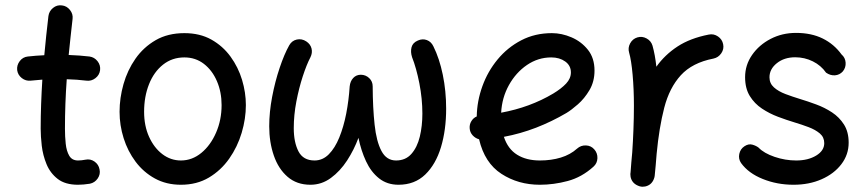

<svg xmlns="http://www.w3.org/2000/svg" viewBox="-20 -660 3268 726"><path d="M358.4 -394.5Q356 -376 340.6 -364.3Q325.2 -352.5 306.6 -355Q271.5 -359.4 232.4 -360.4Q229 -314 227.3 -267.3Q225.6 -220.7 225.6 -173.3Q225.6 -144 228.5 -116.5Q231.4 -88.9 241.9 -71Q252.4 -53.2 274.9 -53.2Q288.1 -53.2 303.2 -56.2Q321.8 -60.1 337.4 -49.1Q353 -38.1 356.4 -19.5Q360.4 -1 349.4 14.9Q338.4 30.8 319.8 34.7Q307.6 36.6 296.4 37.6Q285.2 38.6 274.9 38.6Q226.6 38.6 198.2 16.6Q169.9 -5.4 156 -39.1Q142.1 -72.8 137.9 -108.9Q133.8 -145 133.8 -173.3Q133.8 -220.2 135.5 -266.6Q137.2 -313 140.1 -358.9Q117.7 -357.4 96.2 -355Q77.6 -353 62.5 -364.7Q47.4 -376.5 44.9 -395Q43 -413.6 54.7 -429Q66.4 -444.3 85 -446.3Q115.2 -449.7 147.5 -451.2Q150.9 -488.3 154.8 -525.4Q158.7 -562.5 163.1 -599.1Q165.5 -617.7 180.4 -629.9Q195.3 -642.1 213.9 -639.6Q232.4 -637.7 244.6 -622.3Q256.8 -606.9 254.4 -588.4Q250.5 -554.2 246.8 -520Q243.2 -485.8 239.7 -452.1Q281.2 -450.7 318.4 -446.3Q336.9 -443.8 348.9 -428.5Q360.8 -413.1 358.4 -394.5Z M677.2 -534.7Q735.8 -534.7 779.3 -510.3Q822.8 -485.8 851.8 -445.8Q880.9 -405.8 895.3 -357.9Q909.7 -310.1 909.7 -262.7Q909.7 -210.9 893.8 -157.7Q877.9 -104.5 846.7 -60.1Q815.4 -15.6 769.8 11.5Q724.1 38.6 664.1 38.6Q608.9 38.6 565.7 14.9Q522.5 -8.8 492.7 -48.6Q462.9 -88.4 447.5 -137.5Q432.1 -186.5 432.1 -237.3Q432.1 -289.6 447 -342Q461.9 -394.5 492.2 -438Q522.5 -481.4 568.6 -508.1Q614.7 -534.7 677.2 -534.7ZM677.2 -442.9Q630.9 -442.9 596.4 -415.5Q562 -388.2 543.5 -341.6Q524.9 -294.9 524.9 -237.3Q524.9 -184.1 543.7 -142.6Q562.5 -101.1 594 -77.1Q625.5 -53.2 664.1 -53.2Q706.5 -53.2 741.5 -82Q776.4 -110.8 797.1 -158.7Q817.9 -206.5 817.9 -262.7Q817.9 -312 800.3 -353Q782.7 -394 751 -418.5Q719.2 -442.9 677.2 -442.9Z M1138.2 -503.4Q1153.8 -493.2 1158 -476.6Q1162.1 -460 1153.8 -443.4Q1139.2 -415.5 1124.8 -371.3Q1110.4 -327.1 1100.6 -276.1Q1090.8 -225.1 1090.8 -175.3Q1090.8 -122.1 1108.6 -87.6Q1126.5 -53.2 1169.4 -53.2Q1200.2 -53.2 1223.4 -76.7Q1246.6 -100.1 1262.9 -140.1Q1279.3 -180.2 1289.1 -230.2Q1298.8 -280.3 1302.2 -333Q1304.2 -353 1315.7 -365.2Q1327.1 -377.4 1344.7 -377.4Q1363.3 -377 1376.2 -364.5Q1389.2 -352.1 1389.2 -333.5Q1389.6 -252 1396.5 -188.5Q1403.3 -125 1422.4 -89.1Q1441.4 -53.2 1477.5 -53.2Q1513.7 -53.2 1535.6 -78.1Q1557.6 -103 1567.4 -143.3Q1577.1 -183.6 1577.1 -230.5Q1577.1 -286.6 1565.7 -345Q1554.2 -403.3 1538.1 -443.8Q1531.7 -463.9 1536.1 -481.2Q1540.5 -498.5 1560.1 -506.8Q1577.6 -514.6 1594 -508.5Q1610.4 -502.4 1618.7 -484.9Q1641.6 -439 1654.3 -377.4Q1667 -315.9 1667 -249Q1667 -168.9 1647.5 -103.8Q1627.9 -38.6 1587.9 0Q1547.9 38.6 1486.8 38.6Q1443.8 38.6 1413.3 14.4Q1382.8 -9.8 1364 -50.3Q1345.2 -90.8 1335.4 -138.7Q1318.8 -93.8 1292.5 -53.2Q1266.1 -12.7 1231.2 12.9Q1196.3 38.6 1153.8 38.6Q1102.1 38.6 1067.4 8.5Q1032.7 -21.5 1015.4 -71.8Q998 -122.1 998 -182.6Q998 -235.8 1009 -293.7Q1020 -351.6 1037.4 -403.3Q1054.7 -455.1 1073.7 -488.8Q1083.5 -506.3 1102.3 -510.5Q1121.1 -514.6 1138.2 -503.4Z M2224.1 -29.8Q2179.7 10.3 2126.7 24.4Q2073.7 38.6 2021.5 38.6Q1939.5 38.6 1876 -2.7Q1812.5 -43.9 1791.5 -133.3Q1777.3 -137.2 1767.1 -148.4Q1756.8 -159.7 1755.9 -175.3Q1754.9 -189.9 1762.5 -202.1Q1770 -214.4 1782.7 -219.7Q1783.7 -277.8 1804 -334Q1824.2 -390.1 1861.6 -435.3Q1898.9 -480.5 1950.9 -507.6Q2002.9 -534.7 2066.9 -534.7Q2104 -534.7 2141.1 -518.8Q2178.2 -502.9 2203.1 -471.7Q2228 -440.4 2228 -393.1Q2228 -351.6 2209 -319.3Q2189.9 -287.1 2165 -265.4Q2140.1 -243.7 2122.1 -232.9Q2066.4 -200.2 2007.1 -177.2Q1947.8 -154.3 1885.3 -142.6Q1900.4 -96.7 1935.3 -75Q1970.2 -53.2 2021.5 -53.2Q2064.5 -53.2 2100.6 -64.2Q2136.7 -75.2 2162.1 -98.1Q2176.3 -110.8 2195.6 -110.1Q2214.8 -109.4 2227.1 -95.2Q2239.7 -81.1 2239 -61.8Q2238.3 -42.5 2224.1 -29.8ZM2064.5 -442.9Q2014.6 -442.9 1972.7 -414.3Q1930.7 -385.7 1904.3 -338.1Q1877.9 -290.5 1875 -233.9Q1983.9 -253.9 2071.8 -306.2Q2102.5 -324.7 2120.6 -344Q2138.7 -363.3 2138.7 -386.2Q2138.7 -412.1 2117.2 -427.5Q2095.7 -442.9 2064.5 -442.9Z M2405.3 45.9Q2398.4 44.9 2392.1 42Q2369.1 32.2 2364.3 8.3Q2364.3 7.8 2364.3 7.3Q2364.3 6.8 2364.3 6.3Q2363.3 1 2363.8 -4.9Q2363.8 -6.3 2364.3 -7.8Q2365.7 -26.9 2367.2 -45.9Q2368.7 -64.9 2370.6 -83.5Q2373.5 -125 2375.2 -170.2Q2377 -215.3 2377 -259.8Q2377 -322.3 2372.1 -377.2Q2367.2 -432.1 2358.9 -460.9Q2353.5 -479 2362.8 -496.1Q2372.1 -513.2 2390.1 -518.6Q2408.2 -523.9 2425 -514.6Q2441.9 -505.4 2447.3 -487.3Q2452.1 -470.2 2455.8 -450.2Q2459.5 -430.2 2461.9 -407.7Q2493.7 -452.6 2541.7 -484.1Q2589.8 -515.6 2660.2 -529.3Q2678.7 -533.2 2694.8 -522.2Q2710.9 -511.2 2714.4 -492.7Q2718.3 -474.6 2707.3 -458.5Q2696.3 -442.4 2677.7 -438.5Q2597.7 -422.9 2554.4 -375.5Q2511.2 -328.1 2491.7 -252.7Q2472.2 -177.2 2462.9 -78.1Q2459.5 -33.2 2455.6 4.4Q2455.1 10.3 2452.6 16.1Q2452.6 16.1 2452.6 16.6Q2452.1 17.1 2452.1 17.6Q2442.9 40.5 2418.5 45.4Q2417.5 45.4 2417 45.4Q2417 45.4 2416.5 45.4Q2411.1 46.4 2405.3 45.9Z M3167 -390.1Q3154.8 -376.5 3137.2 -375.2Q3119.6 -374 3103.5 -385.3Q3084.5 -412.6 3053.5 -428Q3022.5 -443.4 2986.8 -443.4Q2945.3 -443.4 2917.5 -421.1Q2889.6 -398.9 2889.6 -367.7Q2889.6 -344.7 2906.5 -329.6Q2923.3 -314.5 2950 -304.4Q2976.6 -294.4 3005.4 -285.6Q3034.2 -276.9 3066.2 -265.1Q3098.1 -253.4 3126 -235.1Q3153.8 -216.8 3171.4 -189Q3189 -161.1 3189 -120.6Q3189 -75.2 3161.4 -39.1Q3133.8 -2.9 3086.7 17.8Q3039.6 38.6 2980.5 38.6Q2918.5 38.6 2864.3 16.8Q2810.1 -4.9 2782.2 -43.5Q2771.5 -59.1 2775.4 -77.9Q2779.3 -96.7 2794.9 -106.9Q2810.5 -117.2 2825 -113Q2839.4 -108.9 2848.6 -101.6Q2868.7 -80.6 2908.9 -66.9Q2949.2 -53.2 2990.7 -53.2Q3035.6 -53.2 3066.2 -71.8Q3096.7 -90.3 3096.7 -118.7Q3096.7 -141.1 3080.1 -155.3Q3063.5 -169.4 3037.6 -179.2Q3011.7 -189 2983.9 -197.3Q2954.6 -206.1 2922.1 -218.3Q2889.6 -230.5 2861.3 -249.3Q2833 -268.1 2815.2 -296.9Q2797.4 -325.7 2797.4 -368.2Q2797.4 -414.1 2823.7 -452.1Q2850.1 -490.2 2893.8 -512.9Q2937.5 -535.6 2989.7 -535.6Q3047.9 -535.6 3090.8 -514.4Q3133.8 -493.2 3162.1 -454.1Q3176.3 -441.9 3177.5 -423.1Q3178.7 -404.3 3167 -390.1Z"/></svg>

Font: Mikhak Medium
Style: Regular
Weight: 500
Designer: Amin Abedi
Version: Version 3.3